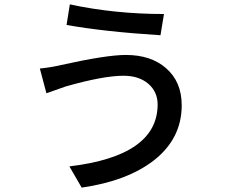

<svg xmlns="http://www.w3.org/2000/svg" viewBox="-20 -809 1040 877"><path d="M658 -426Q615 -463 544 -463Q452 -463 280 -414L192 -383L162 -496Q213 -501 259 -512Q466 -558 555 -558Q669 -558 738 -498Q810 -436 810 -328Q810 -175 681 -75Q560 18 353 48L297 -49Q700 -97 700 -332Q700 -389 658 -426ZM299 -789Q504 -745 729 -745L713 -648Q458 -664 284 -695Z"/></svg>

Font: Noto Sans S Chinese Medium
Style: Regular
Weight: 500
Designer: Ryoko NISHIZUKA  (kana & ideographs); Paul D. Hunt (Latin, Greek & Cyrillic); Wenlong ZHANG  (bopomofo); Sandoll Communi
Foundry: Adobe Systems Incorporated
Version: Version 1.000;PS 1;hotconv 1.0.78;makeotf.lib2.5.61930